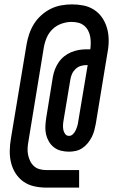

<svg xmlns="http://www.w3.org/2000/svg" viewBox="-20 -778 540 876"><path d="M192 78Q163 78 136 72Q109 66 87.5 51Q66 36 51.5 13.5Q37 -9 30.5 -35.5Q24 -62 24.5 -90Q25 -118 30 -147L101 -574Q105 -598 113 -622Q121 -646 134.5 -668Q148 -690 168 -708Q188 -726 211 -737.5Q234 -749 259 -753.5Q284 -758 308 -758Q335 -758 360.5 -753Q386 -748 407.5 -734.5Q429 -721 443.5 -701Q458 -681 466 -657Q474 -633 475.5 -606.5Q477 -580 473 -553L461 -481L417 -213Q414 -197 410 -182Q406 -167 398.5 -152.5Q391 -138 380.5 -125Q370 -112 356 -102.5Q342 -93 326 -89.5Q310 -86 295 -86Q276 -86 258 -90.5Q240 -95 226 -106Q212 -117 203 -132.5Q194 -148 190 -165.5Q186 -183 187 -202Q188 -221 191 -241L221 -426Q224 -444 230.5 -461Q237 -478 247.5 -493.5Q258 -509 273 -521Q288 -533 305 -540Q322 -547 339.5 -550Q357 -553 374 -553H392Q394 -568 394 -583.5Q394 -599 391 -613.5Q388 -628 381 -640.5Q374 -653 362.5 -662Q351 -671 336.5 -674.5Q322 -678 306 -678Q284 -678 261 -670Q238 -662 220.5 -645.5Q203 -629 193.5 -607Q184 -585 180 -562L110 -135Q107 -119 106 -103Q105 -87 108 -72Q111 -57 117.5 -43.5Q124 -30 135 -20Q146 -10 161 -6Q176 -2 192 -2H341V78ZM295 -158Q305 -158 313 -166Q321 -174 325.5 -184Q330 -194 333 -204Q336 -214 337 -224L380 -481H374Q361 -481 348 -477Q335 -473 324.5 -463Q314 -453 308.5 -440.5Q303 -428 301 -415L270 -229Q268 -218 267.5 -207Q267 -196 269 -185.5Q271 -175 277.5 -166.5Q284 -158 295 -158Z"/></svg>

Font: Iosevka SS04 Medium
Style: Italic
Weight: 500
Italic angle: -9°
Monospace: yes
Designer: Belleve Invis
Foundry: Belleve Invis
Version: Version 19.0.0; ttfautohint (v1.8.4)